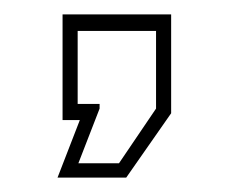

<svg xmlns="http://www.w3.org/2000/svg" viewBox="-20 -167 319 267"><path d="M60 80 91 0H67V-147H218V-9.5L155.5 80ZM89 60H145.5L197 -16V-124H88V-22.5H118.5V-16Z"/></svg>

Font: Tourney ExtraLight
Style: Regular
Weight: 250
Designer: Tyler Finck
Foundry: Etcetera Type Co
Version: Version 1.015